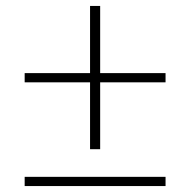

<svg xmlns="http://www.w3.org/2000/svg" viewBox="-20 -626 640 646"><path d="M283 -124V-349H63V-380H283V-606H317V-380H537V-349H317V-124ZM63 0V-31H537V0Z"/></svg>

Font: IBM Plex Sans Thai ExtLt
Style: Regular
Weight: 200
Designer: Mike Abbink, Paul van der Laan, Pieter van Rosmalen, Ben Mitchell, Mark Frömberg
Foundry: Bold Monday
Version: Version 1.2